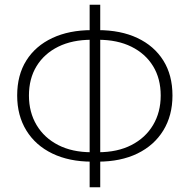

<svg xmlns="http://www.w3.org/2000/svg" viewBox="-20 -772 807 816"><path d="M370 -85Q274 -85 202.5 -119.5Q131 -154 92 -217.5Q53 -281 53 -366Q53 -453 92 -515Q131 -577 202.5 -610.5Q274 -644 370 -644H396Q493 -644 564 -610.5Q635 -577 674 -515Q713 -453 713 -366Q713 -281 674 -217.5Q635 -154 564 -119.5Q493 -85 396 -85ZM369 -125H397Q479 -125 538.5 -155.5Q598 -186 630.5 -240.5Q663 -295 663 -366Q663 -438 630.5 -491Q598 -544 538.5 -573.5Q479 -603 397 -603H369Q287 -603 227.5 -573.5Q168 -544 135.5 -491Q103 -438 103 -366Q103 -295 135.5 -240.5Q168 -186 227.5 -155.5Q287 -125 369 -125ZM361 24V-752H406V24Z"/></svg>

Font: Noto Sans SC ExtraLight
Style: Regular
Weight: 250
Designer: Ryoko NISHIZUKA 西塚涼子 (kana, bopomofo & ideographs); Paul D. Hunt (Latin, Greek & Cyrillic); Sandoll Communications 산돌커뮤니
Foundry: Adobe
Version: Version 2.004-H2;hotconv 1.0.118;makeotfexe 2.5.65603